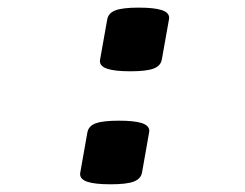

<svg xmlns="http://www.w3.org/2000/svg" viewBox="-20 -476 640 501"><path d="M421.4 -429.2Q421.4 -426.8 420.9 -425.3L402.3 -320.8Q399.4 -304.2 380.9 -297.1Q362.3 -290 320.3 -290Q279.8 -290 260.3 -296.4Q240.7 -302.7 240.7 -316.9Q240.7 -319.3 241.2 -320.8L259.8 -425.3Q262.7 -441.9 281.2 -449Q299.8 -456.1 341.8 -456.1Q382.3 -456.1 401.9 -449.7Q421.4 -443.4 421.4 -429.2ZM369.6 -134.3Q369.6 -131.8 369.1 -130.4L350.6 -25.9Q347.7 -9.3 329.1 -2.2Q310.5 4.9 268.6 4.9Q228 4.9 208.5 -1.5Q189 -7.8 189 -22Q189 -24.4 189.5 -25.9L208 -130.4Q210.9 -147 229.5 -154.1Q248 -161.1 290 -161.1Q330.6 -161.1 350.1 -154.8Q369.6 -148.4 369.6 -134.3Z"/></svg>

Font: Courier Prime Sans
Style: Bold Italic
Weight: 700
Italic angle: -10°
Designer: Alan Dague-Greene
Foundry: Quote-Unquote Apps
Version: Version 3.020